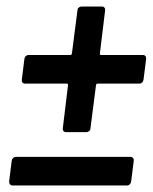

<svg xmlns="http://www.w3.org/2000/svg" viewBox="-20 -587 469 590"><path d="M287 -423 303 -555C304 -562 300 -567 293 -567H231C224 -567 218 -562 218 -555L201 -423C201 -420 199 -418 196 -418H68C61 -418 56 -413 55 -406L47 -342C46 -335 50 -330 57 -330H185C188 -330 190 -328 189 -325L173 -193C172 -186 176 -181 183 -181H245C252 -181 258 -186 258 -193L275 -325C275 -328 277 -330 280 -330H408C415 -330 420 -335 421 -342L429 -406C430 -413 426 -418 419 -418H291C288 -418 286 -420 287 -423ZM19 -17H370C377 -17 382 -22 383 -29L391 -93C392 -100 387 -105 381 -105H29C23 -105 17 -100 16 -93L8 -29C8 -22 12 -17 19 -17Z"/></svg>

Font: Barlow Condensed SemiBold
Style: Italic
Weight: 600
Width: 3
Italic angle: -7°
Designer: Jeremy Tribby
Foundry: Tribby Type
Version: Version 1.422;hotconv 1.0.109;makeotfexe 2.5.65596